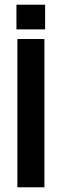

<svg xmlns="http://www.w3.org/2000/svg" viewBox="-20 -797 263 817"><path d="M50 -672V-777H172V-672ZM54 -631H169V0H54Z"/></svg>

Font: Teko Medium
Style: Regular
Weight: 500
Designer: Manushi Parikh, Jonny Pinhorn
Foundry: Indian Type Foundry
Version: Version 1.106;PS 1.0;hotconv 1.0.78;makeotf.lib2.5.61930; tt